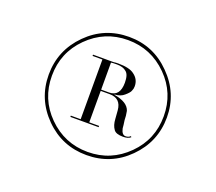

<svg xmlns="http://www.w3.org/2000/svg" viewBox="-74 -828 639 568"><g transform="rotate(20 245.0 -544.0)"><path d="M114 -676Q168 -730 245 -730Q322 -730 376 -675Q431 -620 431 -544Q431 -467 376 -412Q322 -358 245 -358Q168 -358 114 -412Q59 -467 59 -544Q59 -621 114 -676ZM193 -452V-640H162V-644H214H227Q233 -645 241 -645Q277 -645 292 -633Q310 -620 310 -598Q310 -590 307 -584Q305 -577 292 -566Q281 -556 262 -555V-554Q305 -547 313 -522Q316 -507 316 -494Q317 -488 318 -479.5Q319 -471 319 -469Q323 -450 335 -450Q344 -450 350 -456L352 -453Q344 -446 328 -446Q306 -446 299 -456Q290 -468 289 -488L287 -514Q284 -551 248 -551H220V-452H251V-448H162V-452ZM220 -640V-555H245Q279 -555 279 -598Q279 -624 268 -632Q258 -641 238 -641Q223 -641 220 -640ZM120 -420Q172 -368 245 -368Q318 -368 370 -420Q421 -471 421 -544Q421 -617 370 -668Q318 -720 245 -720Q172 -720 120 -668Q69 -617 69 -544Q69 -471 120 -420Z"/></g></svg>

Font: Bailleul Roman
Style: Roman
Weight: 400
Version: Version 1